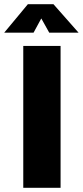

<svg xmlns="http://www.w3.org/2000/svg" viewBox="-62 -896 395 916"><path d="M49 0V-677H227V0ZM-42 -740 71 -876H193L313 -740H173L135 -808L98 -740Z"/></svg>

Font: Cairo Play Black
Style: Regular
Weight: 900
Version: Version 3.119